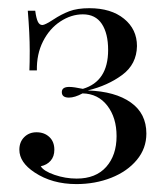

<svg xmlns="http://www.w3.org/2000/svg" viewBox="-20 -447 417 478"><path d="M321 -332.3Q320.2 -287.1 284.3 -260.5Q248.4 -233.9 198.4 -221.8Q266.9 -219.4 305.6 -191.9Q344.4 -164.5 344.4 -114.5Q344.4 -77.4 320.6 -48.8Q296.8 -20.2 256.9 -4.4Q216.9 11.3 170.2 11.3Q109.7 11.3 66.1 -17.7Q28.2 -42.7 28.2 -74.2Q28.2 -93.5 40.3 -105.6Q52.4 -117.7 71 -117.7Q90.3 -117.7 102.8 -106Q115.3 -94.4 115.3 -74.2Q115.3 -57.3 106 -46.8Q96.8 -36.3 81.5 -33.1Q88.7 -21 115.7 -11.7Q142.7 -2.4 171 -2.4Q218.5 -2.4 244.4 -31.5Q270.2 -60.5 270.2 -108.1Q270.2 -154 247.2 -183.9Q224.2 -213.7 185.5 -214.5Q166.1 -204 151.6 -204Q133.9 -204 133.9 -217.7Q133.9 -230.6 152.4 -230.6Q163.7 -230.6 186.3 -225.8Q249.2 -244.4 249.2 -322.6Q249.2 -363.7 233.5 -387.5Q217.7 -411.3 186.3 -411.3Q157.3 -411.3 130.2 -393.5Q103.2 -375.8 87.1 -344Q71 -312.1 71.8 -271.8H53.2Q54 -289.5 54 -321Q54 -362.1 49.2 -420.2H67.7Q70.2 -401.6 74.2 -393.1Q78.2 -384.7 85.5 -384.7Q91.9 -384.7 112.9 -398.4Q132.3 -411.3 152.4 -419Q172.6 -426.6 202.4 -426.6Q256.5 -426.6 288.7 -400.4Q321 -374.2 321 -332.3Z"/></svg>

Font: Playfair Display
Style: Regular
Weight: 400
Designer: Claus Eggers Sørensen
Foundry: Claus Eggers Sørensen
Version: Version 1.005; ttfautohint (v1.2) -l 10 -r 42 -G 200 -x 21 -